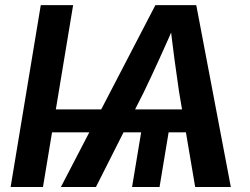

<svg xmlns="http://www.w3.org/2000/svg" viewBox="-20 -748 1001 768"><path d="M272.5 -727.5 151.9 0H22.5L143.1 -727.5ZM662.1 -264.6 618.2 0H508.3L552.2 -264.6ZM223.6 0 601.6 -727.5H765.1L903.3 0H760.7L696.3 -380.4Q687.5 -438.5 678 -510Q668.5 -581.5 657.7 -675.3H689.9Q649.4 -582.5 616.9 -511.2Q584.5 -439.9 555.7 -380.4L363.8 0ZM145 -218.8 160.2 -310.5H803.7L788.1 -218.8Z"/></svg>

Font: Inter 24pt SemiBold
Style: Italic
Weight: 600
Italic angle: -9.3988°
Designer: Rasmus Andersson
Foundry: rsms
Version: Version 4.001;git-66647c0bb